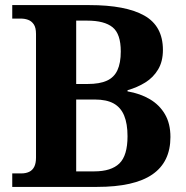

<svg xmlns="http://www.w3.org/2000/svg" viewBox="-20 -734 732 754"><path d="M28.1 0V-53H63.8Q81.5 -53 94.5 -59.2Q107.5 -65.3 114.5 -79.1Q121.4 -92.9 121.4 -115.2V-600.5Q121.4 -625.9 112.5 -638.6Q103.6 -651.4 90.3 -656.2Q77.1 -661 62 -661H28.1V-714H330.9Q473.7 -714 546.8 -672.8Q619.8 -631.6 619.8 -537.9Q619.8 -492.7 600.9 -461.2Q582 -429.6 550.6 -410.1Q519.1 -390.6 480.8 -379.7V-375.2Q530.8 -366.6 568.5 -344.4Q606.2 -322.2 627.7 -285.5Q649.3 -248.9 649.3 -195.9Q649.3 -97.7 578.2 -48.9Q507.2 0 360.9 0ZM350.1 -61Q416.6 -61 448.7 -92Q480.8 -123 480.8 -198.9Q480.8 -248 467.6 -280Q454.5 -311.9 426.5 -327.6Q398.4 -343.2 352.1 -343.2H279.2V-61ZM324.5 -404.2Q371.3 -404.2 399.6 -417.1Q428 -429.9 441.1 -458.2Q454.3 -486.4 454.3 -532.1Q454.3 -600.9 422.2 -626.9Q390.1 -653 322.5 -653H279.2V-404.2Z"/></svg>

Font: Noto Serif Ethiopic
Style: Regular
Weight: 400
Designer: Monotype Design Team
Foundry: Monotype Imaging Inc.
Version: Version 2.102